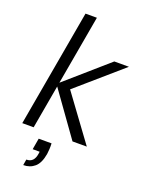

<svg xmlns="http://www.w3.org/2000/svg" viewBox="-172 -802 841 1110"><g transform="rotate(20 248.0 -247.0)"><path d="M337 0 136 -281 406 -517H496L191 -252L199 -308L425 0ZM28 0 155 -720H225L98 0ZM116 226 122 190Q146 190 159.5 176Q173 162 177 135L179 121H136L148 52H227Q228 70 227 87.5Q226 105 224 119Q214 177 185.5 201.5Q157 226 116 226Z"/></g></svg>

Font: DM Sans 11pt Light
Style: Italic
Weight: 300
Italic angle: -10°
Version: Version 4.004;gftools[0.9.30]